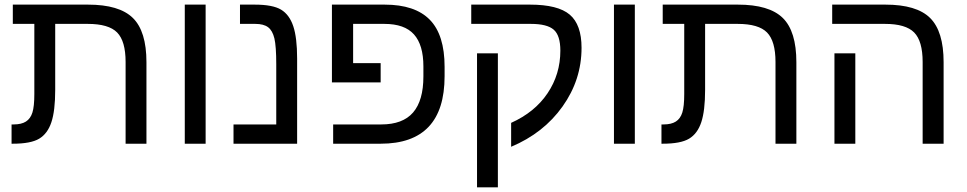

<svg xmlns="http://www.w3.org/2000/svg" viewBox="-20 -619 4164 827"><path d="M127.9 -516.1H35.2V-599.1H358.9Q493.7 -599.1 552.2 -541.7Q610.8 -484.4 610.8 -351.1V0H521V-352.1Q521 -441.9 484.6 -479Q448.2 -516.1 357.9 -516.1H217.8V-231.9Q217.8 -142.1 201.4 -92.8Q185.1 -43.5 148.9 -21.7Q112.8 0 35.2 0H29.8V-83H38.1Q72.3 -83 91.8 -95.5Q111.3 -107.9 119.6 -134.3Q127.9 -160.6 127.9 -213.9Z M775.9 -599.1H865.7V0H775.9Z M1259.8 0H985.8V-83H1169.9V-341.8Q1169.9 -419.9 1161.9 -453.6Q1153.8 -487.3 1134.8 -501.7Q1115.7 -516.1 1079.6 -516.1H1013.7V-599.1H1076.7Q1154.8 -599.1 1190.7 -577.4Q1226.6 -555.7 1243.2 -506.1Q1259.8 -456.5 1259.8 -367.2Z M1803.7 -333Q1803.7 -425.3 1763.2 -470.7Q1722.7 -516.1 1635.7 -516.1H1501V-347.2H1619.6V-264.2H1409.7V-599.1H1636.7Q1767.6 -599.1 1831.3 -533.9Q1895 -468.8 1895 -331.1V-291Q1895 0 1619.6 0H1415V-83H1622.1Q1714.8 -83 1759.3 -134.5Q1803.7 -186 1803.7 -290Z M2124.5 -389.2V188H2034.7V-389.2ZM2009.8 -599.1H2262.7Q2383.3 -599.1 2434.1 -555.9Q2484.9 -512.7 2484.9 -413.1Q2484.9 -275.4 2403.1 -160.4Q2321.3 -45.4 2181.6 13.2V-89.8Q2283.7 -135.7 2338.6 -217.5Q2393.6 -299.3 2393.6 -400.9Q2393.6 -466.3 2365 -491.2Q2336.4 -516.1 2266.6 -516.1H2009.8Z M2624.5 -599.1H2714.4V0H2624.5Z M2927.2 -516.1H2834.5V-599.1H3158.2Q3293 -599.1 3351.6 -541.7Q3410.2 -484.4 3410.2 -351.1V0H3320.3V-352.1Q3320.3 -441.9 3283.9 -479Q3247.6 -516.1 3157.2 -516.1H3017.1V-231.9Q3017.1 -142.1 3000.7 -92.8Q2984.4 -43.5 2948.2 -21.7Q2912.1 0 2834.5 0H2829.1V-83H2837.4Q2871.6 -83 2891.1 -95.5Q2910.6 -107.9 2918.9 -134.3Q2927.2 -160.6 2927.2 -213.9Z M3664.1 0H3574.2V-389.2H3664.1ZM4044.4 0H3954.1V-352.1Q3954.1 -441.9 3917.7 -479Q3881.3 -516.1 3792 -516.1H3564.5V-599.1H3793.5Q3928.2 -599.1 3986.3 -541.5Q4044.4 -483.9 4044.4 -351.1Z"/></svg>

Font: Liberation Sans
Style: Regular
Weight: 400
Designer: Steve Matteson
Foundry: Ascender Corporation
Version: Version 2.00.1